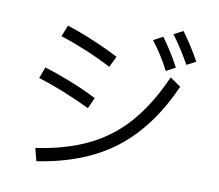

<svg xmlns="http://www.w3.org/2000/svg" viewBox="-91 -955 1237 1086"><g transform="rotate(10 528.0 -412.0)"><path d="M926 -661Q876 -750 824 -819L877 -847Q938 -763 978 -688ZM817 -607Q773 -693 716 -766L770 -795Q831 -711 870 -635ZM498 -574Q431 -610 351.5 -643Q272 -676 202 -698L228 -763Q295 -742 375.5 -708.5Q456 -675 529 -637ZM166 -50Q339 -75 466 -137Q593 -199 686 -306Q779 -413 851 -576L913 -533Q804 -286 630 -152Q456 -18 185 23ZM420 -323Q346 -359 266 -391Q186 -423 119 -443L143 -508Q213 -487 295 -454.5Q377 -422 448 -386Z"/></g></svg>

Font: PlemolJP
Style: Regular
Weight: 400
Monospace: yes
Version: v2.0.4; ttfautohint (v1.8.4.7-5d5b-dirty) -l 6 -r 45 -G 200 